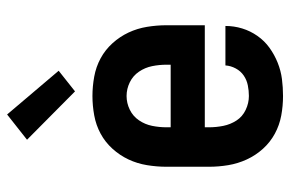

<svg xmlns="http://www.w3.org/2000/svg" viewBox="-158 -650 816 540"><g transform="rotate(-90 250.0 -380.0)"><path d="M250 8Q222 8 195 3Q168 -2 144 -15Q120 -28 101.5 -48.5Q83 -69 71.5 -94Q60 -119 55.5 -146Q51 -173 51 -200V-320Q51 -347 55.5 -374.5Q60 -402 71.5 -426.5Q83 -451 101.5 -471.5Q120 -492 144 -505Q168 -518 195.5 -523Q223 -528 250 -528Q277 -528 304.5 -523Q332 -518 356 -505Q380 -492 398.5 -471.5Q417 -451 428.5 -426.5Q440 -402 444.5 -374.5Q449 -347 449 -320V-212H162V-200Q162 -180 166 -160Q170 -140 181 -123Q192 -106 211 -97Q230 -88 250 -88Q265 -88 280 -91Q295 -94 307.5 -102.5Q320 -111 327.5 -125Q335 -139 336 -154H447Q447 -130 440 -107Q433 -84 419 -64Q405 -44 385.5 -30Q366 -16 343.5 -7Q321 2 297.5 5Q274 8 250 8ZM162 -308H338V-320Q338 -340 334 -360Q330 -380 318.5 -397Q307 -414 288.5 -423Q270 -432 250 -432Q230 -432 211.5 -423Q193 -414 181.5 -397Q170 -380 166 -360Q162 -340 162 -320ZM263 -577 127 -712 198 -768 321 -623Z"/></g></svg>

Font: Iosevka Term
Style: Bold
Weight: 700
Monospace: yes
Designer: Belleve Invis
Foundry: Belleve Invis
Version: Version 30.0.1